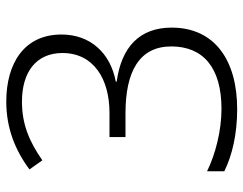

<svg xmlns="http://www.w3.org/2000/svg" viewBox="-102 -714 776 612"><g transform="rotate(-90 286.0 -408.0)"><path d="M244 -40C399 -40 504 -111 504 -249C504 -350 443 -409 332 -424V-427C423 -444 482 -508 482 -600C482 -719 390 -776 268 -776C183 -776 112 -747 52 -702L81 -661C140 -702 195 -726 268 -726C362 -726 423 -681 423 -597C423 -498 341 -447 232 -447H155V-396H231C364 -396 444 -352 444 -250C444 -149 377 -90 245 -90C176 -90 101 -109 46 -136V-81C97 -56 164 -40 244 -40Z"/></g></svg>

Font: Noto Sans Tamil UI Light
Style: Regular
Weight: 300
Designer: Jelle Bosma - Monotype Design Team
Foundry: Monotype Imaging Inc.
Version: Version 2.004